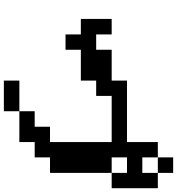

<svg xmlns="http://www.w3.org/2000/svg" viewBox="21 -920 957 1040"><g transform="rotate(90 500.0 -400.5)"><path d="M833 -692.4H917V-776.4H833ZM83 -359.4V-526.4H167V-442.4H250V-526.4H417V-609.4H750V-776.4H833V-859.4H917V-776.4H1000V-526.4H917V-192.4H833V-109.4H750V-26.4H583V57.6H417V-26.4H583V-109.4H667V-192.4H750V-526.4H500V-442.4H417V-359.4H250V-276.4H167V-359.4ZM917 -526.4V-609.4H833V-526.4Z"/></g></svg>

Font: KH Dot Dougenzaka 12
Style: Regular
Weight: 400
Designer: Original version for X68000 by Keitarou Hiraki (http://hp.vector.co.jp/authors/VA000874/) / TrueType conversion by Homem
Version: Version 1.00.20150527